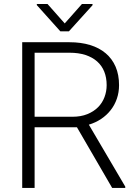

<svg xmlns="http://www.w3.org/2000/svg" viewBox="-20 -917 675 937"><path d="M355.5 -295.9H148.9V0H88.4V-710.9H319.3Q375 -710.9 419.7 -697.3Q464.4 -683.6 495.8 -657Q527.3 -630.4 544.2 -591.3Q561 -552.2 561 -501.5Q561 -466.3 550.3 -435.3Q539.6 -404.3 520 -379.4Q500.5 -354.5 473.4 -336.4Q446.3 -318.4 413.6 -308.6L591.3 -6.3V0H527.3ZM148.9 -347.2H333Q374.5 -347.2 406 -359.9Q437.5 -372.6 458.5 -393.8Q479.5 -415 490 -443.1Q500.5 -471.2 500.5 -501.5Q500.5 -538.1 488.8 -567.4Q477.1 -596.7 453.9 -617.2Q430.7 -637.7 397 -648.7Q363.3 -659.7 319.3 -659.7H148.9ZM295.9 -802.7 379.9 -897.5H431.6V-891.6L316.4 -764.2H274.4L159.7 -892.1V-897.5H211.9Z"/></svg>

Font: Melbourne
Style: Light
Weight: 300
Designer: Google
Version: Version 2.000980; 2014